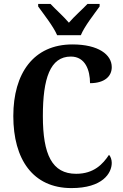

<svg xmlns="http://www.w3.org/2000/svg" viewBox="-20 -951 627 981"><path d="M272 -771H393C411 -816 462 -880 489 -918V-931H427C403 -905 358 -866 332 -835C306 -866 262 -905 238 -931H175V-918C202 -880 253 -816 272 -771ZM345 10C504 10 551 -66 551 -119C551 -135 545 -152 537 -160C506 -113 460 -63 369 -63C246 -63 199 -161 199 -358C199 -550 236 -662 342 -662C416 -662 440 -592 440 -526C513 -526 551 -560 551 -608C551 -672 483 -724 350 -724C151 -724 48 -576 48 -358C48 -137 148 10 345 10Z"/></svg>

Font: Noto Serif Sinhala Condensed
Style: Bold
Weight: 700
Width: 3
Designer: Jelle Bosma - Monotype Design Team
Foundry: Monotype Imaging Inc.
Version: Version 2.007